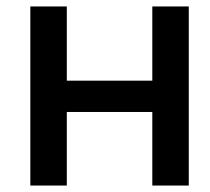

<svg xmlns="http://www.w3.org/2000/svg" viewBox="-20 -577 650 595"><path d="M74 -2V-557H187V-327H452V-557H565V-2H452V-230H187V-2Z"/></svg>

Font: Poppins Cyr Med
Style: Regular
Weight: 500
Designer: Ninad Kale (Devanagari), Jonny Pinhorn (Latin)
Foundry: Indian Type Foundry
Version: 4.004